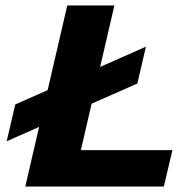

<svg xmlns="http://www.w3.org/2000/svg" viewBox="-20 -680 702 700"><path d="M512 -509.8 480.8 -375.6 4.4 -165 35.6 -299.2ZM274.8 -132.6H608.6L577.4 0H72.2L225.2 -660H397Z"/></svg>

Font: Work Sans
Style: Italic
Weight: 400
Italic angle: -13°
Designer: Wei Huang
Foundry: Wei Huang
Version: Version 2.012